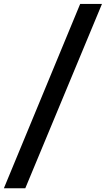

<svg xmlns="http://www.w3.org/2000/svg" viewBox="-70 -832 550 998"><path d="M346.7 -811.5H460L61.5 146.5H-49.8Z"/></svg>

Font: Reddit Sans Strawberry
Style: Bold
Weight: 700
Designer: Stephen Hutchings
Foundry: Reddit
Version: Version 1.013